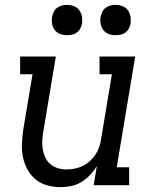

<svg xmlns="http://www.w3.org/2000/svg" viewBox="-20 -763 640 791"><path d="M230 8Q201 8 174 0.5Q147 -7 126.5 -24Q106 -41 93 -65Q80 -89 74.5 -116Q69 -143 70.5 -172Q72 -201 76 -230L114 -457H63V-530H210L158 -218Q155 -199 154 -181Q153 -163 156.5 -145.5Q160 -128 167.5 -112.5Q175 -97 188.5 -86Q202 -75 219 -70Q236 -65 255 -65Q272 -65 289 -68.5Q306 -72 322 -80Q338 -88 351.5 -100.5Q365 -113 374.5 -128Q384 -143 389.5 -159.5Q395 -176 397 -193L441 -457H390V-530H537L461 -74H512V0H366L379 -79Q367 -59 351 -42Q335 -25 315 -13Q295 -1 273 3.5Q251 8 230 8ZM456 -618Q441 -618 427.5 -623Q414 -628 405.5 -639.5Q397 -651 394.5 -665.5Q392 -680 395 -695Q397 -705 402 -715Q407 -725 416 -731.5Q425 -738 435.5 -740.5Q446 -743 456 -743Q471 -743 485 -737.5Q499 -732 507 -720.5Q515 -709 517.5 -694.5Q520 -680 518 -665Q516 -655 510.5 -645Q505 -635 496 -628.5Q487 -622 476.5 -620Q466 -618 456 -618ZM256 -618Q241 -618 227.5 -623Q214 -628 205.5 -639.5Q197 -651 194.5 -665.5Q192 -680 195 -695Q197 -705 202 -715Q207 -725 216 -731.5Q225 -738 235.5 -740.5Q246 -743 256 -743Q271 -743 285 -737.5Q299 -732 307 -720.5Q315 -709 317.5 -694.5Q320 -680 318 -665Q316 -655 310.5 -645Q305 -635 296 -628.5Q287 -622 276.5 -620Q266 -618 256 -618Z"/></svg>

Font: Iosevka Slab Extended Oblique
Style: Regular
Weight: 400
Width: 7
Italic angle: -9°
Monospace: yes
Designer: Belleve Invis
Foundry: Belleve Invis
Version: Version 11.1.0; ttfautohint (v1.8.3)